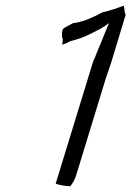

<svg xmlns="http://www.w3.org/2000/svg" viewBox="-20 -660 458 669"><path d="M198 -556C195 -545 195 -529 199 -523L197 -504C205 -507 216 -511 223 -516C250 -523 272 -530 295 -542C313 -551 330 -559 345 -569L360 -580L314 -468C312 -460 306 -451 304 -444L174 -20C187 -15 205 -12 225 -11C232 -20 241 -34 245 -48L349 -388C355 -406 362 -425 368 -444L418 -609C413 -616 414 -634 411 -640C389 -632 364 -623 337 -617C309 -602 276 -586 241 -580H236C225 -574 212 -568 200 -560Z"/></svg>

Font: SolarCharger
Style: 352
Weight: 300
Designer: Mew Too
Foundry: Cannot Into Space Fonts/KineticPlasma Fonts
Version: Version 1.100